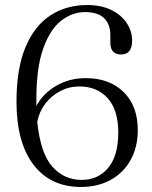

<svg xmlns="http://www.w3.org/2000/svg" viewBox="-20 -731 606 763"><path d="M326 -711Q382 -711 422 -691.5Q462 -672 483.5 -639.5Q505 -607 505 -569.5Q505 -514.5 461 -514.5Q418.5 -514.5 418.5 -562V-591.5Q418.5 -634 394 -658.5Q369.5 -683 317.5 -683Q267.5 -683 223.2 -648.8Q179 -614.5 151.5 -537.5Q124 -460.5 124.5 -331.5Q124.5 -320.5 124.5 -310Q151 -359.5 203.2 -390Q255.5 -420.5 320.5 -420.5Q415 -420.5 471.2 -365.2Q527.5 -310 527.5 -214.5Q527.5 -146.5 499.2 -95.5Q471 -44.5 420 -16.2Q369 12 301.5 12Q181.5 12 113.8 -75.5Q46 -163 45.5 -326Q45.5 -457.5 81 -542.8Q116.5 -628 179.8 -669.5Q243 -711 326 -711ZM295.5 -387.5Q255 -387.5 219.8 -369.2Q184.5 -351 160.2 -319.2Q136 -287.5 128 -247Q141 -121 188.2 -68.5Q235.5 -16 304 -16Q370 -16 410 -64Q450 -112 450 -204Q450 -294 407.8 -340.8Q365.5 -387.5 295.5 -387.5Z"/></svg>

Font: Fraunces 9pt Light
Style: Regular
Weight: 300
Version: Version 1.000;[0bf87f6ff]